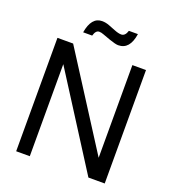

<svg xmlns="http://www.w3.org/2000/svg" viewBox="-158 -1020 1025 1139"><g transform="rotate(20 354.5 -450.0)"><path d="M634 -716V0H531L161 -581V0H75V-716H174L548 -131V-716ZM459 -900H516Q501 -798 428 -798Q411 -798 371 -812L324 -829Q309 -835 296 -835Q274 -835 264 -799H207Q224 -900 291 -900Q314 -900 337 -891L378 -875Q405 -864 423 -864Q448 -864 459 -900Z"/></g></svg>

Font: Almarai
Style: Regular
Weight: 400
Designer: Boutros International 2019
Foundry: Created by Boutros International 2019
Version: Version 1.10